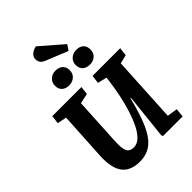

<svg xmlns="http://www.w3.org/2000/svg" viewBox="-327 -1301 1455 1455"><g transform="rotate(-45 400.5 -574.0)"><path d="M679 -83 762 -70 755 0H546L539 -12L578 -378H573Q538 -236 499.5 -150Q461 -64 409.5 -25Q358 14 285 14Q185 14 140 -46Q95 -106 102 -233L124 -618L50 -633L58 -700H370L362 -633L281 -616L260 -230Q256 -155 270.5 -125Q285 -95 329 -95Q364 -95 394.5 -124Q425 -153 449.5 -202.5Q474 -252 493.5 -313.5Q513 -375 527 -441.5Q541 -508 549 -570L555 -616L481 -633L489 -700H786L778 -633L708 -616ZM457 -848Q457 -883 481.5 -905Q506 -927 542 -927Q579 -927 599.5 -907.5Q620 -888 620 -853Q620 -817 596.5 -795.5Q573 -774 537 -774Q499 -774 478 -794Q457 -814 457 -848ZM235 -848Q235 -882 259 -904.5Q283 -927 318 -927Q356 -927 377 -907Q398 -887 398 -853Q398 -817 374 -795.5Q350 -774 313 -774Q277 -774 256 -793.5Q235 -813 235 -848ZM524 -1006 495 -962 324 -1031Q294 -1042 283 -1058.5Q272 -1075 272 -1094Q272 -1121 293 -1138.5Q314 -1156 344 -1162Z"/></g></svg>

Font: Literata 12pt
Style: Bold Italic
Weight: 700
Italic angle: -2°
Designer: Latin by Veronika Burian and Jose Scaglione. Greek by Irene Vlachou. Cyrillic by Vera Evstafieva
Foundry: TypeTogether
Version: Version 3.002